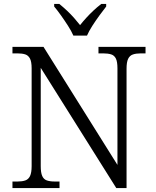

<svg xmlns="http://www.w3.org/2000/svg" viewBox="-20 -951 790 971"><path d="M43 0V-33H69Q92 -33 108 -38.5Q124 -44 132 -61Q140 -78 140 -111V-605Q140 -639 131.5 -655Q123 -671 107.5 -676Q92 -681 69 -681H43V-714H200L574 -117V-605Q574 -639 566 -655Q558 -671 542 -676Q526 -681 503 -681H478V-714H716V-681H691Q668 -681 652 -675.5Q636 -670 628 -653.5Q620 -637 620 -603V0H568L186 -608V-111Q186 -78 193.5 -61Q201 -44 217 -38.5Q233 -33 257 -33H281V0ZM351 -771Q341 -794 324 -820.5Q307 -847 288.5 -873Q270 -899 254 -918V-931H280Q301 -914 319.5 -896.5Q338 -879 354 -861Q370 -843 385 -824Q400 -843 416.5 -861Q433 -879 451.5 -896.5Q470 -914 492 -931H517V-918Q502 -899 483 -873Q464 -847 447 -820.5Q430 -794 420 -771Z"/></svg>

Font: Noto Rashi Hebrew Light
Style: Regular
Weight: 300
Version: Version 1.006